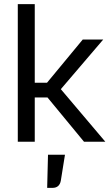

<svg xmlns="http://www.w3.org/2000/svg" viewBox="-20 -685 533 928"><path d="M386 0 179 -251 274 -254 489 0ZM380 -494H479L274 -254L179 -251ZM121 -214V-285H256V-214ZM148 0H66V-665H148ZM274 188Q271 205 261 214Q251 223 234 223H208L212 63H294Z"/></svg>

Font: Blinker
Style: Regular
Weight: 400
Designer: Juergen Huber
Foundry: supertype
Version: 1.017